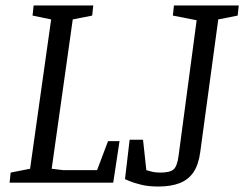

<svg xmlns="http://www.w3.org/2000/svg" viewBox="-20 -668 893 702"><path d="M19 -37 90 -51 167 -597 99 -611 103 -648H321L317 -611L246 -597L169 -51L211 -46H335L375 -152H417L394 0H15ZM454 -157H503L515 -46Q515 -46 530.5 -41.5Q546 -37 567 -37Q601 -37 614.5 -48.5Q628 -60 633 -99L699 -594L612 -611L616 -648H853L849 -611L778 -597L712 -111Q706 -66 687.5 -38.5Q669 -11 637 1.5Q605 14 559 14Q522 14 494.5 7Q467 0 452 -6.5Q437 -13 437 -13Z"/></svg>

Font: Faustina VF Beta
Style: Italic
Weight: 400
Italic angle: -8°
Designer: Alfonso Garcia
Foundry: Omnibus-Type
Version: Version 1.006